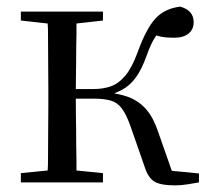

<svg xmlns="http://www.w3.org/2000/svg" viewBox="-20 -551 638 580"><path d="M43 0V-28L124 -36Q125 -49 125 -65Q125 -106 125.5 -150Q126 -194 126 -229V-288Q126 -322 125.5 -366Q125 -410 125 -451Q125 -467 124 -480L43 -489V-516H291V-489L211 -480Q211 -467 211 -450Q210 -409 210 -363Q209 -319 209 -282H262Q292 -282 315.5 -290.5Q339 -299 359 -323Q379 -347 396 -394Q422 -465 449.5 -495Q477 -525 524 -531Q565 -520 565 -484Q565 -462 549.5 -449.5Q534 -437 506 -437Q483 -437 467 -440Q459 -442 452 -444Q450 -441 449 -439Q436 -420 423 -383Q408 -341 390 -316.5Q372 -292 349 -280Q338 -274 325 -269Q353 -264 373 -256Q403 -243 423.5 -218.5Q444 -194 458 -152L499 -35L581 -27V0Q565 3 545.5 6Q526 9 510 9Q464 9 445.5 -3Q427 -15 417 -47L373 -173Q361 -206 348 -223.5Q335 -241 315 -247Q295 -253 263 -253H209Q209 -207 210 -159Q210 -108 211 -66Q211 -50 211 -36L291 -28V0Z"/></svg>

Font: Early Summer Mincho
Style: Regular
Weight: 400
Designer: GuiWonder
Version: Version 1.002